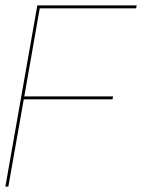

<svg xmlns="http://www.w3.org/2000/svg" viewBox="-29 -695 529 715"><path d="M-9 0H2L59.5 -325H390L392 -336H61.5L119 -664H478L480 -675H110Z"/></svg>

Font: Anybody Thin
Style: Italic
Weight: 100
Italic angle: -10°
Designer: Tyler Finck
Foundry: Etcetera Type Company
Version: Version 1.114;gftools[0.9.25]